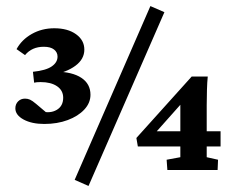

<svg xmlns="http://www.w3.org/2000/svg" viewBox="-20 -557 766 629"><path d="M162.6 -322.3Q216.8 -321.8 246.6 -302Q276.4 -282.2 276.4 -246.6Q276.4 -219.7 256.1 -198Q235.8 -176.3 201.7 -163.6Q167.5 -150.9 125 -150.9Q84 -150.9 57.1 -165.5Q30.3 -180.2 30.3 -202.1Q30.3 -215.8 39.3 -224.9Q48.3 -233.9 62 -233.9Q70.8 -233.9 78.4 -230.5Q85.9 -227.1 98.1 -216.8L139.2 -182.1L116.2 -192.4Q144.5 -184.6 165.8 -197Q187 -209.5 187 -236.8Q187 -260.7 167 -274.4Q147 -288.1 113.3 -288.1Q99.1 -288.1 91.8 -286.1L87.9 -321.8Q130.4 -326.2 149.4 -339.4Q168.5 -352.5 168.5 -371.6Q168.5 -385.7 157 -394.8Q145.5 -403.8 123.5 -403.8Q84.5 -403.8 62 -376.5L34.2 -396Q51.3 -427.2 84.2 -445.8Q117.2 -464.4 157.7 -464.4Q202.1 -464.4 229.2 -444.8Q256.3 -425.3 256.3 -394.5Q256.3 -363.3 227.1 -341.6Q197.8 -319.8 148.4 -311ZM224.6 32.2 472.7 -537.1 518.6 -517.1 270 52.2ZM657.2 -42 694.3 -33.7 692.9 0H528.3L525.9 -33.7L570.8 -42V-224.1L579.6 -223.6L485.8 -118.2L487.8 -127H702.6V-77.1H431.6L426.8 -105L607.9 -306.2H660.6Q658.7 -287.6 658 -262.9Q657.2 -238.3 657.2 -212.4Z"/></svg>

Font: Lateef SemiBold
Style: Regular
Weight: 600
Designer: SIL International
Foundry: SIL International
Version: Version 4.200